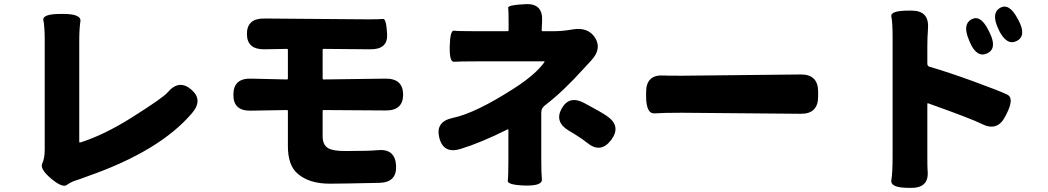

<svg xmlns="http://www.w3.org/2000/svg" viewBox="-20 -837 5040 923"><path d="M225 21Q171 -25 183 -50.5Q195 -76 195 -118V-644Q195 -709 188.5 -739.5Q182 -770 272 -770H284Q372 -770 366.5 -734Q361 -698 361 -644V-156Q361 -151 366 -152Q480 -188 615 -273Q764 -367 786 -393Q840 -457 899 -407Q958 -357 903 -293Q748 -111 402 10Q362 25 341.5 31.5Q321 38 300.5 52.5Q280 67 225 21Z M1651 45Q1608 46 1565 46Q1466 46 1411 -2Q1364 -42 1364 -134V-303Q1364 -308 1359 -308L1186 -305Q1101 -303 1102 -382Q1102 -461 1186 -459L1359 -455Q1364 -455 1364 -460V-597Q1364 -602 1359 -602L1251 -600Q1167 -599 1167 -674Q1167 -749 1251 -748L1752 -744Q1806 -744 1821.5 -746Q1837 -748 1841 -673Q1845 -599 1760 -600L1536 -602Q1531 -602 1531 -597V-460Q1531 -455 1536 -455L1833 -459Q1917 -460 1918 -383Q1918 -305 1834 -306L1536 -308Q1531 -308 1531 -303V-182Q1531 -141 1557 -125Q1580 -111 1638 -111Q1758 -111 1794 -115Q1879 -124 1884 -42Q1889 40 1804 42Z M2503 55Q2418 52 2421 31.5Q2424 11 2424 -72V-212Q2424 -217 2420 -215Q2292 -151 2194 -121Q2112 -96 2092 -174Q2072 -252 2156 -270Q2266 -293 2451 -412Q2555 -479 2597 -538Q2600 -542 2595 -542H2268Q2186 -542 2163 -540Q2140 -538 2142 -615Q2144 -692 2162.5 -689.5Q2181 -687 2265 -687H2420Q2425 -687 2425 -692V-731Q2425 -787 2423 -800Q2421 -813 2506 -817Q2591 -822 2586 -735L2584 -692Q2584 -687 2589 -687H2641Q2679 -687 2717 -693L2736 -696Q2808 -707 2841 -655Q2874 -602 2822 -546L2784 -505Q2687 -397 2598 -329Q2582 -316 2582 -296V-72Q2582 -7 2585 25Q2588 57 2503 55ZM2918 -164Q2867 -97 2802 -151Q2772 -175 2716 -208Q2644 -250 2680 -315Q2717 -381 2790 -341Q2869 -299 2898 -279Q2968 -231 2918 -164Z M3086 -375V-394Q3086 -480 3172 -474Q3179 -473 3259 -473L3829 -479Q3913 -480 3913 -396V-373Q3913 -289 3829 -290L3259 -295Q3168 -295 3127 -292Q3086 -289 3086 -375Z M4347 66Q4259 66 4265 29Q4271 -8 4271 -85V-656Q4271 -729 4265 -757.5Q4259 -786 4349 -786H4362Q4448 -786 4441 -700V-696Q4438 -656 4438 -616V-531Q4438 -519 4449 -516Q4539 -490 4663.5 -444.5Q4788 -399 4822.5 -382Q4857 -365 4819 -290L4813 -278Q4775 -203 4700 -241Q4656 -264 4443 -340Q4438 -342 4438 -337V-85Q4438 -33 4439 -20Q4449 66 4362 66ZM4725 -580Q4675 -558 4642 -635L4638 -645Q4606 -720 4650 -744Q4694 -768 4732 -691L4738 -679Q4775 -603 4725 -580ZM4868 -640Q4819 -616 4782 -692L4779 -699Q4744 -773 4787 -799Q4831 -824 4871 -749L4876 -740Q4916 -665 4868 -640Z"/></svg>

Font: Resource Han Rounded JP Heavy
Style: Regular
Weight: 900
Designer: Cyano Hao (round all glyphs); Ryoko NISHIZUKA 西塚涼子 (kana, bopomofo & ideographs); Paul D. Hunt (Latin, Greek & Cyrillic)
Foundry: Cyano Hao
Version: 0.990